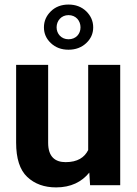

<svg xmlns="http://www.w3.org/2000/svg" viewBox="-20 -813 600 843"><path d="M507.8 0V-528.3H367.2V-154.3C351.1 -121.6 320.3 -101.1 268.1 -101.1C223.1 -101.1 191.4 -123.5 191.4 -186V-528.3H50.8V-187C50.8 -117.2 66.9 -66.9 99.6 -36.1C132.3 -5.4 174.3 9.8 226.6 9.8C291 9.8 338.9 -14.2 372.1 -55.2L375.5 0ZM172.9 -692.9C172.9 -665.5 183.1 -642.6 203.6 -623.5C223.6 -604.5 249.5 -594.7 280.8 -594.7C312 -594.7 337.9 -604.5 358.4 -623.5C378.9 -642.6 389.2 -665.5 389.2 -692.9C389.2 -720.2 378.9 -743.7 358.4 -763.7C337.9 -783.2 312 -793 280.8 -793C249.5 -793 223.6 -783.2 203.6 -763.7C183.1 -743.7 172.9 -720.2 172.9 -692.9ZM228.5 -692.9C228.5 -721.7 249 -746.6 280.8 -746.6C313.5 -746.6 333.5 -721.7 333.5 -692.9C333.5 -664.1 313.5 -640.6 280.8 -640.6C249 -640.6 228.5 -665 228.5 -692.9Z"/></svg>

Font: Vazirmatn
Style: Bold
Weight: 700
Designer: Saber Rastikerdar
Foundry: Saber Rastikerdar
Version: Version 33.003